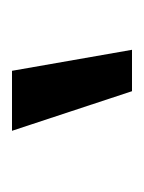

<svg xmlns="http://www.w3.org/2000/svg" viewBox="20 -836 240 320"><g transform="rotate(-90 140.0 -676.0)"><path d="M182 -776 217 -576H148L82 -776Z"/></g></svg>

Font: SUITE SemiBold
Style: Regular
Weight: 600
Designer: Sun
Foundry: Sun
Version: Version 2.040